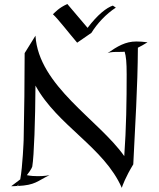

<svg xmlns="http://www.w3.org/2000/svg" viewBox="-20 -921 792 958"><path d="M141 -90C141 -90 138 -77 114 -47C133 -43 153 -42 169 -42C201 -42 223 -46 227 -47C166 -18 157 3 68 7C70 6 72 3 74 -1L65 7C56 8 46 8 36 8L81 -26C93 -90 98 -222 98 -222C101 -369 103 -512 103 -656L157 -743C172 -492 474 -322 600 -142C610 -282 612 -417 612 -550C612 -610 609 -640 602 -663C594 -662 585 -662 576 -662C553 -662 531 -662 517 -656C566 -690 606 -714 660 -714C675 -714 694 -713 716 -710C698 -699 683 -690 668 -683C667 -485 654 -292 645 -101C606 -37 591 6 588 15V17C499 -187 267 -293 157 -494C156 -325 150 -143 141 -90ZM68 7H65V8C66 8 67 8 68 7ZM244 -850C272 -824 323 -757 365 -708L436 -757C466 -805 509 -851 558 -883L543 -893C512 -883 467 -848 417 -782C387 -817 350 -861 316 -901C272 -881 257 -861 244 -850Z"/></svg>

Font: Quintessential
Style: Regular
Weight: 400
Designer: Astigmatic (AOETI)
Foundry: Astigmatic (AOETI)
Version: Version 1.000